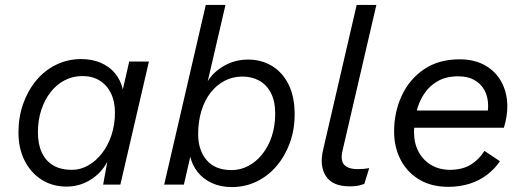

<svg xmlns="http://www.w3.org/2000/svg" viewBox="-20 -750 2137 780"><path d="M251 8Q193 8 149 -20Q105 -48 80 -97.5Q55 -147 55 -212Q55 -274 74 -328Q93 -382 127 -423Q161 -464 208 -487Q255 -510 310 -510Q354 -510 389 -495Q424 -480 447 -452.5Q470 -425 479 -387L505 -500H585L469 0H399L416 -93Q392 -47 347.5 -19.5Q303 8 251 8ZM272 -60Q307 -60 338.5 -78Q370 -96 394.5 -127.5Q419 -159 433 -201.5Q447 -244 447 -293Q447 -338 430.5 -371.5Q414 -405 384.5 -423Q355 -441 315 -441Q275 -441 242 -423.5Q209 -406 185 -375Q161 -344 147.5 -302.5Q134 -261 134 -213Q134 -164 150 -130Q166 -96 196.5 -78Q227 -60 272 -60Z M988 -508Q1042 -508 1085 -482Q1128 -456 1152.5 -406.5Q1177 -357 1177 -286Q1177 -223 1157.5 -169.5Q1138 -116 1103.5 -75.5Q1069 -35 1022.5 -12.5Q976 10 922 10Q876 10 840.5 -6.5Q805 -23 783 -51Q761 -79 753 -113L727 0H647L816 -730H896L824 -420Q847 -458 891 -483Q935 -508 988 -508ZM921 -59Q957 -59 989 -76Q1021 -93 1045.5 -123.5Q1070 -154 1084 -196Q1098 -238 1098 -288Q1098 -339 1080.5 -372.5Q1063 -406 1033 -422.5Q1003 -439 965 -439Q925 -439 892 -421.5Q859 -404 835 -373Q811 -342 798 -299Q785 -256 785 -205Q785 -140 819.5 -99.5Q854 -59 921 -59Z M1400 7Q1331 7 1304 -34.5Q1277 -76 1293 -143L1429 -730H1509L1372 -140Q1362 -99 1378 -81Q1394 -63 1433 -63Q1448 -63 1459 -64Q1470 -65 1480 -67L1460 -3Q1444 3 1431 5Q1418 7 1400 7Z M1801 9Q1732 9 1682.5 -21Q1633 -51 1607 -102Q1581 -153 1581 -216Q1581 -294 1612 -361Q1643 -428 1702.5 -468.5Q1762 -509 1847 -509Q1908 -509 1951.5 -484Q1995 -459 2018 -415.5Q2041 -372 2041 -317Q2041 -297 2037.5 -275.5Q2034 -254 2027 -231H1620V-301H1992L1957 -273Q1960 -285 1961.5 -297Q1963 -309 1963 -320Q1963 -356 1948.5 -383Q1934 -410 1907 -425Q1880 -440 1842 -440Q1793 -440 1758.5 -420.5Q1724 -401 1702.5 -368Q1681 -335 1671.5 -294.5Q1662 -254 1662 -213Q1662 -168 1680.5 -133.5Q1699 -99 1732 -79.5Q1765 -60 1810 -60Q1861 -61 1894 -82Q1927 -103 1948 -137L2011 -95Q1989 -63 1958 -39.5Q1927 -16 1887.5 -3.5Q1848 9 1801 9Z"/></svg>

Font: Work Sans
Style: Italic
Weight: 400
Italic angle: -13°
Designer: Wei Huang
Foundry: Wei Huang
Version: Version 2.012